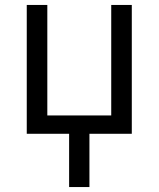

<svg xmlns="http://www.w3.org/2000/svg" viewBox="-20 -540 640 775"><path d="M259 215V0H88V-520H171V-74H429V-520H512V0H341V215Z"/></svg>

Font: Nova
Style: Regular
Weight: 400
Monospace: yes
Designer: Belleve Invis
Foundry: Belleve Invis
Version: Version 24.1.4; ttfautohint (v1.8.4)